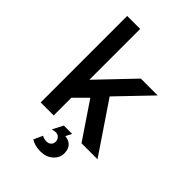

<svg xmlns="http://www.w3.org/2000/svg" viewBox="-210 -611 840 840"><g transform="rotate(45 210.0 -191.0)"><path d="M139.2 0H58.8V-535.1H139.2V-220.6L294.8 -383.5H399L253.6 -232L410.3 0H311.3L197.9 -168L139.2 -109.3ZM210.3 152.6Q173.2 152.6 150.5 137.1L169.1 95.9Q182.5 103.1 196.9 103.1Q210.3 103.1 218.6 95.4Q226.8 87.6 226.8 75.3Q226.8 62.9 218.6 54.1Q210.3 45.4 197.9 45.4Q186.6 45.4 176.3 49.5L202.1 0H253.6L239.2 27.8Q289.7 34 289.7 84.5Q289.7 112.4 267 132.5Q244.3 152.6 210.3 152.6Z"/></g></svg>

Font: NATS
Style: Regular
Weight: 400
Designer: Purushoth Kumar Guthula
Foundry: Silicon Andhra, USA.
Version: Version 1.0.4; ttfautohint (v1.2.25-373a) -l 7 -r 28 -G 50 -